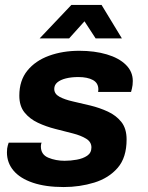

<svg xmlns="http://www.w3.org/2000/svg" viewBox="-20 -743 596 775"><path d="M237 12Q164 12 112.5 -5.5Q61 -23 34.5 -54.5Q8 -86 8 -128Q8 -145 11.5 -156Q15 -167 15 -167H148Q146 -163 145.5 -158.5Q145 -154 145 -152Q145 -119 175 -106.5Q205 -94 241 -94Q265 -94 290 -98.5Q315 -103 332 -114.5Q349 -126 349 -148Q349 -170 328 -183Q307 -196 274 -204.5Q241 -213 203.5 -222.5Q166 -232 133 -247.5Q100 -263 79 -289Q58 -315 58 -357Q58 -418 90.5 -458Q123 -498 178 -518Q233 -538 300 -538Q362 -538 411 -523.5Q460 -509 488 -481.5Q516 -454 516 -416Q516 -399 512.5 -385.5Q509 -372 509 -372H376Q376 -372 376.5 -376Q377 -380 377 -382Q377 -408 355 -420Q333 -432 296 -432Q268 -432 246 -426.5Q224 -421 211.5 -410.5Q199 -400 199 -384Q199 -364 220 -352.5Q241 -341 274.5 -333.5Q308 -326 345 -317Q382 -308 415.5 -292.5Q449 -277 470 -250.5Q491 -224 491 -180Q491 -107 455 -65.5Q419 -24 360.5 -6Q302 12 237 12ZM140 -588 268 -723H390L472 -588H366L321 -657L259 -588Z"/></svg>

Font: Archivo VF Beta
Style: Italic
Weight: 400
Italic angle: -10°
Designer: Hector Gatti
Foundry: Omnibus-Type
Version: Version 1.002